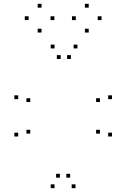

<svg xmlns="http://www.w3.org/2000/svg" viewBox="-20 -973 660 1003"><path d="M374.5 10V-10H354.5V10ZM565 -260V-280H545V-260ZM565 -455V-475H545V-455ZM384.5 -720V-740H364.5V-720ZM265 -720V-740H245V-720ZM75 -455V-475H55V-455ZM75 -260V-280H55V-260ZM265 10V-10H245V10ZM138 -275V-295H118V-275ZM138 -440V-460H118V-440ZM297 -665V-685H277V-665ZM350.5 -665V-685H330.5V-665ZM502 -440V-460H482V-440ZM502 -275V-295H482V-275ZM346.5 -45V-65H326.5V-45ZM293 -45V-65H273V-45ZM264 -868V-888H244V-868ZM197 -933V-953H177V-933ZM129.5 -868V-888H109.5V-868ZM197 -803V-823H177V-803ZM510.5 -868V-888H490.5V-868ZM443.5 -933V-953H423.5V-933ZM376 -868V-888H356V-868ZM443.5 -803V-823H423.5V-803Z"/></svg>

Font: Monaspace Krypton Dots Var
Style: Regular
Weight: 400
Designer: Riley Cran and the Lettermatic Team
Version: Version 1.100 (Monaspace Krypton Dots)